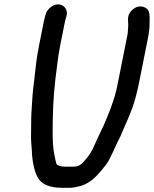

<svg xmlns="http://www.w3.org/2000/svg" viewBox="-20 -704 714 890"><path d="M216.7 -672C204.2 -662.9 196.2 -652 191.9 -638.7L188.8 -628C186.4 -619.1 184.5 -611.2 183.3 -605L161.5 -496C148.4 -430.1 146.2 -397.5 138.1 -328.9C130.9 -277.2 128.1 -224.1 125.7 -181.7C123.8 -152.6 125.1 -109 123.9 -78.1C123.3 -47 126.2 -32.4 127.5 -7L128.7 16.7C132.5 56.7 140.5 93.4 155.9 120.4C172.8 150 210.3 166.5 265.8 166.5H303.8C322.3 166.5 340.4 161.7 356.9 157.1C405.2 142 438.5 102.5 472.5 57.9C495.1 27.8 513.4 -26.8 536.9 -68.9C544.8 -85.2 559.1 -123.6 570 -145.4C578.4 -164.1 584.9 -182.9 593.5 -204.3C606.4 -239.6 616.9 -282.3 625 -323L667.5 -536C670.5 -551 671.6 -562.7 672.9 -577.2L673.2 -593.8C674.1 -631.9 675.8 -655.5 654.6 -667.9C629.3 -682.6 599.7 -670.1 583.7 -647.8C567 -624.4 576 -605.2 574.1 -579.6L572.9 -563.6C572.5 -557.7 572.8 -552.4 571.7 -547L522.8 -302C517.6 -276.2 508.7 -245.7 499.3 -220L490.1 -194.1C490 -193.8 489.8 -193.3 489.7 -193C478.8 -168.7 464.4 -127.4 449.9 -100.2C438.9 -78.7 422.4 -40.5 409.7 -13.5C397.7 10 390.5 19.1 375.4 36.5C365.5 49.7 350 68.5 323.3 68.5H277.3C266.9 68.5 244.2 63.9 241.7 55.6C237.8 42.6 234.7 27.9 231.9 12.6C224.5 -24.3 224.4 -54.4 224 -96.5C224.6 -175.8 226.2 -245.1 236.6 -336.1C245.8 -401.7 247.1 -433.7 259.5 -496L281.3 -605C282.1 -609 283.5 -614.2 285.2 -619.3L288.3 -630.1C299.3 -669.4 257.9 -701.8 216.7 -672Z"/></svg>

Font: Smoothie
Style: LightIt
Weight: 400
Foundry: Cannot Into Space Fonts
Version: Version 0.8